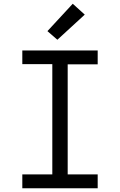

<svg xmlns="http://www.w3.org/2000/svg" viewBox="-20 -1004 640 1024"><path d="M99 0V-74H259V-662H99V-735H501V-661H341V-74H501V0ZM286 -792 233 -838 368 -984 432 -926Z"/></svg>

Font: Iosevka Mono
Style: Regular
Weight: 400
Designer: Belleve Invis
Foundry: Belleve Invis
Version: Version 11.1.1